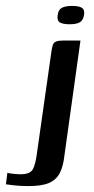

<svg xmlns="http://www.w3.org/2000/svg" viewBox="-90 -536 318 649"><path d="M6 93Q-22 93 -42.5 90.5Q-63 88 -70 87L-65 48Q-60 50 -45 51.5Q-30 53 -20 53Q11 53 20.5 37Q30 21 35 -19L84 -363Q86 -377 89 -385Q92 -393 100.5 -396Q109 -399 124 -399H182L128 -12Q124 26 112 49Q100 72 75.5 82.5Q51 93 6 93ZM145 -454Q122 -454 112 -460.5Q102 -467 105 -485Q107 -503 119 -509.5Q131 -516 154 -516Q177 -516 187 -509.5Q197 -503 194 -485Q191 -467 179.5 -460.5Q168 -454 145 -454Z"/></svg>

Font: Genos Medium
Style: Italic
Weight: 500
Italic angle: -8°
Designer: Robert E. Leuschke
Foundry: Robert E. Leuschke
Version: Version 1.010